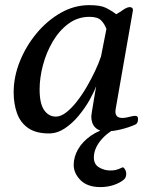

<svg xmlns="http://www.w3.org/2000/svg" viewBox="-20 -515 613 762"><path d="M174.3 14.6Q122.6 14.6 91.8 -6.8Q61 -28.3 47.6 -65.4Q34.2 -102.5 34.2 -148.4Q34.2 -210 58.6 -271Q83 -332 125.2 -382.8Q167.5 -433.6 221.2 -464.1Q274.9 -494.6 334 -494.6Q377 -494.6 397.9 -484.9Q418.9 -475.1 441.4 -458.5Q453.6 -465.3 469 -476.1Q484.4 -486.8 495.6 -486.8Q500.5 -486.8 504.4 -483.6Q508.3 -480.5 507.3 -472.2L439 -82Q438 -75.2 438 -71.8Q438 -61 444.1 -54Q450.2 -46.9 466.8 -46.9Q477.1 -46.9 492.7 -51Q508.3 -55.2 515.6 -55.2Q520 -55.2 523.9 -53.2Q527.8 -51.3 527.8 -40.5Q527.8 -34.7 525.1 -28.8Q522.5 -22.9 515.6 -20Q491.7 -9.3 460 -1.5Q428.2 6.3 400.9 6.3Q373 6.3 357.7 -9.3Q342.3 -24.9 342.3 -53.7Q342.3 -56.6 344.5 -70.3Q346.7 -84 349.9 -103Q353 -122.1 356.2 -141.1Q359.4 -160.2 361.8 -173.3Q353 -149.4 335 -117.4Q316.9 -85.4 291.7 -55.2Q266.6 -24.9 236.6 -5.1Q206.5 14.6 174.3 14.6ZM201.7 -52.2Q221.2 -52.2 242.2 -68.4Q263.2 -84.5 284.2 -111.1Q305.2 -137.7 323.7 -169.4Q342.3 -201.2 357.2 -232.9Q372.1 -264.6 380.9 -291L402.3 -399.9Q395 -420.4 381.1 -434.3Q367.2 -448.2 335.4 -448.2Q288.6 -448.2 251.7 -420.9Q214.8 -393.6 189.2 -349.9Q163.6 -306.2 150.4 -256.1Q137.2 -206.1 137.2 -160.2Q137.2 -103.5 155.3 -77.9Q173.3 -52.2 201.7 -52.2ZM445.8 -39.1 456.5 -14.6Q406.2 9.3 379.4 42.5Q352.5 75.7 352.5 110.4Q352.5 137.2 373.3 149.4Q394 161.6 417.5 161.6Q430.2 161.6 439.9 159.4Q449.7 157.2 465.8 149.4Q469.7 147.5 475.3 156Q481 164.6 481 175.8Q481 190.9 469.2 199.7Q453.6 211.9 429.9 219.7Q406.2 227.5 378.9 227.5Q327.1 227.5 299.8 200.2Q272.5 172.9 272.5 139.6Q272.5 107.4 290 77.1Q307.6 46.9 340.3 23.9Q373 1 418 -9.3Z"/></svg>

Font: Gelasio
Style: Italic
Weight: 400
Italic angle: -8.5°
Designer: Eben Sorkin
Foundry: Eben Sorkin
Version: Version 1.008